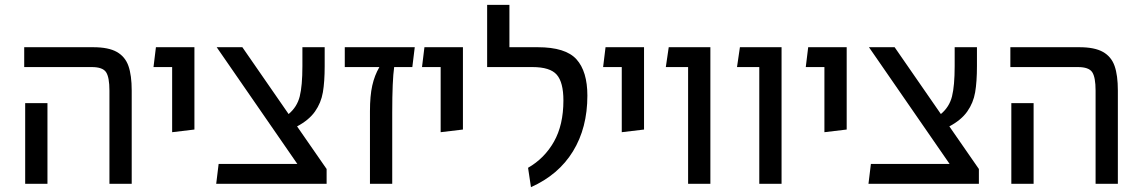

<svg xmlns="http://www.w3.org/2000/svg" viewBox="-20 -759 4717 793"><path d="M432 -385Q432 -440 418 -461Q404 -482 359 -482H80V-564H365Q428 -564 462.5 -544.5Q497 -525 510.5 -486.5Q524 -448 524 -385V0H432ZM84 -333H176V0H84Z M691 -482H614L624 -564H783V-224L691 -213Z M1329 -61V0H873L883 -82H1208L875 -564H981L1172 -288Q1207 -317 1218 -361Q1229 -405 1229 -486V-564H1321V-486Q1321 -421 1313.5 -377.5Q1306 -334 1281 -298.5Q1256 -263 1207 -237Z M1683 -482H1608Q1600 -427 1600 -294V0H1508V-300Q1508 -363 1517.5 -405.5Q1527 -448 1547 -482H1404V-564H1693Z M1800 -482H1723L1733 -564H1892V-224L1800 -213Z M2161 -66Q2229 -105 2268 -174Q2307 -243 2307 -344Q2307 -419 2279.5 -450.5Q2252 -482 2179 -482H1992V-739H2084V-564H2201Q2316 -564 2361 -514Q2406 -464 2406 -364Q2406 -231 2346.5 -134Q2287 -37 2173 14Z M2548 -482H2471L2481 -564H2640V-224L2548 -213Z M2822 -482H2730L2742 -564H2914V0H2822Z M3116 -482H3024L3036 -564H3208V0H3116Z M3385 -482H3308L3318 -564H3477V-224L3385 -213Z M4023 -61V0H3567L3577 -82H3902L3569 -564H3675L3866 -288Q3901 -317 3912 -361Q3923 -405 3923 -486V-564H4015V-486Q4015 -421 4007.5 -377.5Q4000 -334 3975 -298.5Q3950 -263 3901 -237Z M4505 -385Q4505 -440 4491 -461Q4477 -482 4432 -482H4153V-564H4438Q4501 -564 4535.5 -544.5Q4570 -525 4583.5 -486.5Q4597 -448 4597 -385V0H4505ZM4157 -333H4249V0H4157Z"/></svg>

Font: FiraGOUPP
Style: Medium
Weight: 400
Designer: bBox Type
Foundry: bBox Type GmbH
Version: Version 1.001